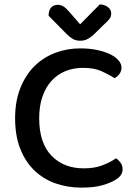

<svg xmlns="http://www.w3.org/2000/svg" viewBox="-20 -843 623 877"><path d="M535 -535Q535 -518 525.5 -505Q516 -492 503 -486Q477 -503 443.5 -518Q410 -533 359 -533Q315 -533 278.5 -518Q242 -503 215.5 -474Q189 -445 174 -402Q159 -359 159 -303Q159 -190 215 -132Q271 -74 363 -74Q412 -74 448 -88Q484 -102 510 -120Q521 -113 530.5 -100Q540 -87 540 -70Q540 -56 532.5 -44Q525 -32 508 -22Q486 -8 448 3Q410 14 352 14Q288 14 233 -5.5Q178 -25 137 -64.5Q96 -104 72.5 -163.5Q49 -223 49 -303Q49 -381 73 -441Q97 -501 137.5 -541Q178 -581 232 -601.5Q286 -622 347 -622Q390 -622 424.5 -614.5Q459 -607 483.5 -595Q508 -583 521.5 -567Q535 -551 535 -535ZM436 -823Q458 -822 473 -810.5Q488 -799 488 -782Q488 -767 480 -756.5Q472 -746 456 -732L405 -682Q388 -668 375.5 -662.5Q363 -657 346 -657Q327 -657 313 -665Q299 -673 285 -687L202 -771Q202 -795 213 -808Q224 -821 244 -821Q258 -821 270 -813.5Q282 -806 299 -786L346 -732Z"/></svg>

Font: Baloo Da 2 Medium
Style: Regular
Weight: 500
Designer: Noopur Datye, Sulekha Rajkumar and Ek Type
Foundry: Ek Type
Version: Version 1.640;hotconv 1.0.111;makeotfexe 2.5.65597; ttfautoh